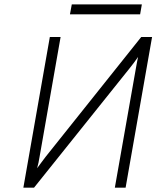

<svg xmlns="http://www.w3.org/2000/svg" viewBox="-20 -872 726 892"><path d="M88.5 0 211.5 -700H261.5L163.5 -141.5Q161.5 -130 158.8 -116Q156 -102 152.5 -90.5Q163 -104.5 173.2 -118.5Q183.5 -132.5 192 -143.5L636 -700H686.5L563.5 0H513.5L611.5 -555.5Q614 -570 616.5 -583.2Q619 -596.5 621.5 -607.5Q612.5 -594 601.8 -580Q591 -566 581.5 -554L138 0ZM305 -805.5 313.5 -851.5H639L631 -805.5Z"/></svg>

Font: Overpass ExtraLight
Style: Italic
Weight: 250
Italic angle: -10°
Designer: Delve Withrington, Dave Bailey, Thomas Jockin
Foundry: Delve Fonts LLC
Version: Version 4.000